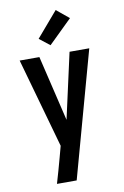

<svg xmlns="http://www.w3.org/2000/svg" viewBox="-105 -829 710 1103"><g transform="rotate(-10 250.0 -277.5)"><path d="M135 215Q146 179 156 142.5Q166 106 176 70L194 3L47 -520H162L253 -138L338 -520H453L250 215ZM237 -576 176 -624 301 -770 374 -710Z"/></g></svg>

Font: Iosevka Fixed
Style: Bold
Weight: 700
Monospace: yes
Designer: Belleve Invis
Foundry: Belleve Invis
Version: Version 32.3.0